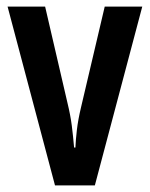

<svg xmlns="http://www.w3.org/2000/svg" viewBox="-20 -563 455 583"><path d="M147 0 3 -543H117L185 -250Q194 -213 198 -181.5Q202 -150 205 -115H209Q210 -139 213.5 -169Q217 -199 226 -237L298 -543H412L268 0Z"/></svg>

Font: Noto Sans Telugu ExtraCondensed SemiBold
Style: Regular
Weight: 600
Width: 2
Designer: Jelle Bosma - Monotype Design Team
Foundry: Monotype Imaging Inc.
Version: Version 2.005; ttfautohint (v1.8.4.7-5d5b)